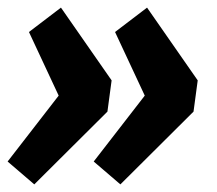

<svg xmlns="http://www.w3.org/2000/svg" viewBox="-23 -521 570 504"><path d="M363 -501 496 -310 485 -228 293 -37 223 -97 357 -270 279 -437ZM137 -501 270 -310 259 -228 67 -37 -3 -97 131 -270 53 -437Z"/></svg>

Font: Bitter ExtraBold
Style: Italic
Weight: 800
Italic angle: -9°
Designer: Sol Matas, and Bitter project Authors
Foundry: Sol Matas
Version: Version 2.001